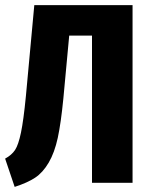

<svg xmlns="http://www.w3.org/2000/svg" viewBox="-22 -713 582 749"><path d="M111.8 -692.9H495.1V0H336.9V-574.2H248L225.1 -328.1Q215.8 -233.4 203.4 -175.5Q190.9 -117.7 168 -78.6Q145 -39.6 115 -19.8Q85 0 35.2 16.1L-2 -94.2Q23.9 -108.4 36.9 -128.2Q49.8 -147.9 59.8 -195.6Q69.8 -243.2 79.1 -338.9Z"/></svg>

Font: Fira Sans Compressed
Style: Bold
Weight: 700
Width: 1
Designer: Carrois Corporate & Edenspiekermann AG
Foundry: Carrois Corporate GbR & Edenspiekermann AG
Version: Version 4.203;PS 004.203;hotconv 1.0.88;makeotf.lib2.5.64775